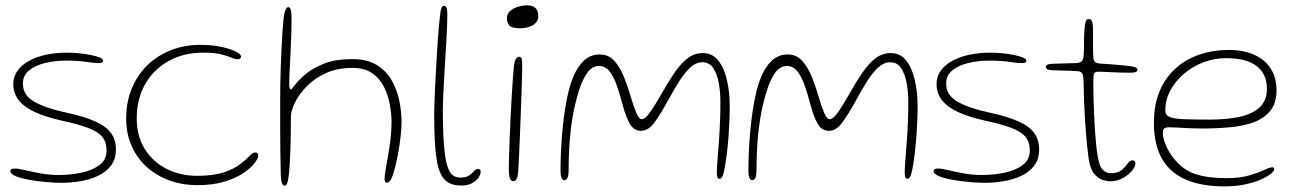

<svg xmlns="http://www.w3.org/2000/svg" viewBox="-20 -652 4724 700"><path d="M204 14.5Q181.5 14.5 149.2 11.8Q117 9 86.2 3.5Q55.5 -2 36.5 -10Q28 -14 23 -18.2Q18 -22.5 18 -27.5Q18 -34 22.5 -35.8Q27 -37.5 35 -37.5Q46.5 -37.5 70.8 -31.8Q95 -26 127.2 -20Q159.5 -14 194 -14Q235.5 -14 275.8 -22.2Q316 -30.5 342.2 -50Q368.5 -69.5 368.5 -103.5Q368.5 -133.5 353.2 -152.5Q338 -171.5 302.2 -185.2Q266.5 -199 204 -212.5Q146 -225.5 107 -243.5Q68 -261.5 48.2 -286.8Q28.5 -312 28.5 -345.5Q28.5 -373 43.8 -394.2Q59 -415.5 86 -430.2Q113 -445 148.2 -452.5Q183.5 -460 224 -460Q245 -460 268 -457.8Q291 -455.5 311 -451.5Q331 -447.5 343.5 -442.2Q356 -437 356 -431Q356 -428 354.2 -426Q352.5 -424 348.8 -423Q345 -422 338.5 -422Q322 -422 293.5 -426.5Q265 -431 221 -431Q180 -431 144 -422.2Q108 -413.5 85.8 -395.2Q63.5 -377 63.5 -347.5Q63.5 -304.5 105.2 -281Q147 -257.5 221.5 -241.5Q288.5 -227 328 -209Q367.5 -191 385 -166.5Q402.5 -142 402.5 -107.5Q402.5 -72 384.8 -48.5Q367 -25 338 -11.2Q309 2.5 274 8.5Q239 14.5 204 14.5Z M699.5 23Q644 23 596.8 5.5Q549.5 -12 514.2 -44Q479 -76 459.5 -120.8Q440 -165.5 440 -220Q440 -279.5 460.2 -328.8Q480.5 -378 517 -413.8Q553.5 -449.5 603 -469Q652.5 -488.5 710.5 -488.5Q753 -488.5 786.5 -481.2Q820 -474 839.5 -464Q859 -454 859 -445.5Q859 -443 857.2 -440.8Q855.5 -438.5 852.5 -437.2Q849.5 -436 845.5 -436Q837 -436 823.5 -442Q810 -448 785.8 -454Q761.5 -460 720.5 -460Q666.5 -460 622.2 -442.5Q578 -425 545.8 -393Q513.5 -361 496 -317.5Q478.5 -274 478.5 -221.5Q478.5 -155 508.2 -108Q538 -61 588 -36Q638 -11 698.5 -11Q758.5 -11 796.2 -23.8Q834 -36.5 855.8 -53.5Q877.5 -70.5 889.5 -83.2Q901.5 -96 910 -96Q915.5 -96 917.8 -94Q920 -92 920.8 -89.2Q921.5 -86.5 921.5 -84Q921.5 -75 908.2 -57.5Q895 -40 868 -21.5Q841 -3 799 10Q757 23 699.5 23Z M1017.5 25Q1012 25 1008.5 17.5Q1005 10 1004 -9.5Q1003.5 -22 1003 -47Q1002.5 -72 1002 -108Q1001.5 -144 1001.5 -189.5Q1001.5 -235 1001.5 -288.5Q1001.5 -318 1002 -350.2Q1002.5 -382.5 1003.8 -414.8Q1005 -447 1006.5 -477.5Q1008 -508 1009.8 -534.5Q1011.5 -561 1013.5 -581Q1016 -605 1020.8 -615.5Q1025.5 -626 1030.5 -626Q1037.5 -626 1040.2 -616Q1043 -606 1043 -581.5Q1043 -561 1042.2 -534.5Q1041.5 -508 1040.2 -480Q1039 -452 1037.5 -425.5Q1036 -399 1035.2 -378Q1034.5 -357 1034.5 -345.5Q1034.5 -326 1040 -326Q1043.5 -326 1055.8 -342.8Q1068 -359.5 1093.5 -381.2Q1119 -403 1160.8 -419.8Q1202.5 -436.5 1265 -436.5Q1318.5 -436.5 1353.2 -415.2Q1388 -394 1407.8 -359.5Q1427.5 -325 1435.8 -284.8Q1444 -244.5 1444 -206.5Q1444 -186.5 1441 -158.5Q1438 -130.5 1432.8 -100.5Q1427.5 -70.5 1421 -44Q1414.5 -17.5 1407 -1Q1403.5 7 1399.2 10.5Q1395 14 1389.5 14Q1385.5 14 1383.8 9.8Q1382 5.5 1382 0.5Q1382 -10 1385.8 -32.5Q1389.5 -55 1394.8 -84.5Q1400 -114 1403.8 -145.8Q1407.5 -177.5 1407.5 -206Q1407.5 -237.5 1401 -272Q1394.5 -306.5 1379 -336.8Q1363.5 -367 1335.8 -385.8Q1308 -404.5 1265 -404.5Q1209 -404.5 1166.8 -384.8Q1124.5 -365 1096.5 -335.5Q1068.5 -306 1054.5 -276.2Q1040.5 -246.5 1040.5 -227Q1040.5 -186.5 1040 -152Q1039.5 -117.5 1038.2 -89.8Q1037 -62 1035.5 -41.5Q1034 -21 1032 -7.5Q1030 9.5 1026.5 17.2Q1023 25 1017.5 25Z M1660.5 24.5Q1622 24.5 1600.8 2.5Q1579.5 -19.5 1571.2 -75Q1563 -130.5 1563 -230.5Q1563 -249.5 1564 -281Q1565 -312.5 1567 -350.2Q1569 -388 1571.2 -425.8Q1573.5 -463.5 1575.5 -496Q1577.5 -528.5 1579.5 -549Q1582.5 -580.5 1584.5 -598.2Q1586.5 -616 1589.8 -623.2Q1593 -630.5 1598 -630.5Q1605.5 -630.5 1608.2 -623.8Q1611 -617 1611 -595.5Q1611 -579 1609.8 -552.2Q1608.5 -525.5 1606.8 -493.2Q1605 -461 1602.8 -426.8Q1600.5 -392.5 1598.8 -359.8Q1597 -327 1595.8 -299.5Q1594.5 -272 1594.5 -253.5Q1594.5 -170.5 1598.8 -120.8Q1603 -71 1611.2 -46Q1619.5 -21 1631.2 -12.8Q1643 -4.5 1657.5 -4.5Q1679 -4.5 1690.2 -12.2Q1701.5 -20 1708.2 -28Q1715 -36 1723 -36Q1727.5 -36 1730 -33Q1732.5 -30 1732.5 -25.5Q1732.5 -19.5 1728.5 -11Q1724.5 -2.5 1716 5.5Q1707.5 13.5 1693.8 19Q1680 24.5 1660.5 24.5Z M1850.5 8.5Q1846.5 8.5 1842.8 4.8Q1839 1 1837 -9.5Q1835 -20 1835 -39.5Q1835 -57.5 1836 -87.5Q1837 -117.5 1838.5 -154.2Q1840 -191 1841.8 -229.8Q1843.5 -268.5 1845.8 -304.2Q1848 -340 1850 -367.8Q1852 -395.5 1853.5 -410Q1856 -429.5 1861 -437.2Q1866 -445 1872.5 -445Q1879.5 -445 1881.8 -437.8Q1884 -430.5 1884 -412Q1884 -400 1883.2 -370.5Q1882.5 -341 1881 -301.8Q1879.5 -262.5 1878 -220.2Q1876.5 -178 1874.8 -139Q1873 -100 1871.8 -71.2Q1870.5 -42.5 1869.5 -31Q1867.5 -6 1863 1.2Q1858.5 8.5 1850.5 8.5ZM1876 -549Q1844 -549 1836 -560.2Q1828 -571.5 1828 -585Q1828 -601.5 1840 -612Q1852 -622.5 1869.2 -627.5Q1886.5 -632.5 1902 -632.5Q1914 -632.5 1923.2 -628.5Q1932.5 -624.5 1937.5 -615.8Q1942.5 -607 1942.5 -593Q1942.5 -578.5 1933.5 -568.8Q1924.5 -559 1909.2 -554Q1894 -549 1876 -549Z M2037.5 5Q2034.5 5 2031.2 2.5Q2028 0 2025.8 -7.5Q2023.5 -15 2023.5 -30Q2023.5 -57 2024.8 -89.2Q2026 -121.5 2028.8 -156.2Q2031.5 -191 2036 -225.5Q2040.5 -260 2046.8 -291.5Q2053 -323 2061.5 -349Q2077 -396.5 2103 -425Q2129 -453.5 2167 -453.5Q2198.5 -453.5 2219.5 -430.5Q2240.5 -407.5 2255.5 -369.8Q2270.5 -332 2283 -288.5Q2291 -261 2300.5 -239.2Q2310 -217.5 2319.5 -217.5Q2332.5 -217.5 2350.5 -243.2Q2368.5 -269 2386.5 -301Q2416 -353.5 2440.2 -388.5Q2464.5 -423.5 2488.8 -441Q2513 -458.5 2542.5 -458.5Q2577.5 -458.5 2599 -431Q2620.5 -403.5 2630.5 -359.2Q2640.5 -315 2640.5 -265Q2640.5 -239.5 2639.2 -210.2Q2638 -181 2635.8 -150.8Q2633.5 -120.5 2630 -92Q2626.5 -63.5 2622 -39Q2617.5 -14.5 2613 -7.2Q2608.5 0 2602.5 0Q2598 0 2595.8 -5.8Q2593.5 -11.5 2593.5 -22.5Q2593.5 -36 2594.8 -54.8Q2596 -73.5 2598 -97Q2600 -120.5 2602 -148.8Q2604 -177 2605.2 -210Q2606.5 -243 2606.5 -280.5Q2606.5 -314.5 2600.8 -347.8Q2595 -381 2580.8 -403Q2566.5 -425 2541 -425Q2517.5 -425 2496.8 -406Q2476 -387 2456.2 -355.5Q2436.5 -324 2416 -286.5Q2387.5 -234.5 2365.5 -204.8Q2343.5 -175 2317 -175Q2292 -175 2277.2 -199Q2262.5 -223 2249.5 -271.5Q2240 -308 2229 -339.8Q2218 -371.5 2202.5 -391.5Q2187 -411.5 2163.5 -411.5Q2140.5 -411.5 2123 -389.2Q2105.5 -367 2091 -322.5Q2074.5 -270 2066.2 -216.8Q2058 -163.5 2055.5 -115.5Q2053 -67.5 2053 -29.5Q2053 -12.5 2049 -3.8Q2045 5 2037.5 5Z M2722.5 5Q2719.5 5 2716.2 2.5Q2713 0 2710.8 -7.5Q2708.5 -15 2708.5 -30Q2708.5 -57 2709.8 -89.2Q2711 -121.5 2713.8 -156.2Q2716.5 -191 2721 -225.5Q2725.5 -260 2731.8 -291.5Q2738 -323 2746.5 -349Q2762 -396.5 2788 -425Q2814 -453.5 2852 -453.5Q2883.5 -453.5 2904.5 -430.5Q2925.5 -407.5 2940.5 -369.8Q2955.5 -332 2968 -288.5Q2976 -261 2985.5 -239.2Q2995 -217.5 3004.5 -217.5Q3017.5 -217.5 3035.5 -243.2Q3053.5 -269 3071.5 -301Q3101 -353.5 3125.2 -388.5Q3149.5 -423.5 3173.8 -441Q3198 -458.5 3227.5 -458.5Q3262.5 -458.5 3284 -431Q3305.5 -403.5 3315.5 -359.2Q3325.5 -315 3325.5 -265Q3325.5 -239.5 3324.2 -210.2Q3323 -181 3320.8 -150.8Q3318.5 -120.5 3315 -92Q3311.5 -63.5 3307 -39Q3302.5 -14.5 3298 -7.2Q3293.5 0 3287.5 0Q3283 0 3280.8 -5.8Q3278.5 -11.5 3278.5 -22.5Q3278.5 -36 3279.8 -54.8Q3281 -73.5 3283 -97Q3285 -120.5 3287 -148.8Q3289 -177 3290.2 -210Q3291.5 -243 3291.5 -280.5Q3291.5 -314.5 3285.8 -347.8Q3280 -381 3265.8 -403Q3251.5 -425 3226 -425Q3202.5 -425 3181.8 -406Q3161 -387 3141.2 -355.5Q3121.5 -324 3101 -286.5Q3072.5 -234.5 3050.5 -204.8Q3028.5 -175 3002 -175Q2977 -175 2962.2 -199Q2947.5 -223 2934.5 -271.5Q2925 -308 2914 -339.8Q2903 -371.5 2887.5 -391.5Q2872 -411.5 2848.5 -411.5Q2825.5 -411.5 2808 -389.2Q2790.5 -367 2776 -322.5Q2759.5 -270 2751.2 -216.8Q2743 -163.5 2740.5 -115.5Q2738 -67.5 2738 -29.5Q2738 -12.5 2734 -3.8Q2730 5 2722.5 5Z M3570 14.5Q3547.5 14.5 3515.2 11.8Q3483 9 3452.2 3.5Q3421.5 -2 3402.5 -10Q3394 -14 3389 -18.2Q3384 -22.5 3384 -27.5Q3384 -34 3388.5 -35.8Q3393 -37.5 3401 -37.5Q3412.5 -37.5 3436.8 -31.8Q3461 -26 3493.2 -20Q3525.5 -14 3560 -14Q3601.5 -14 3641.8 -22.2Q3682 -30.5 3708.2 -50Q3734.5 -69.5 3734.5 -103.5Q3734.5 -133.5 3719.2 -152.5Q3704 -171.5 3668.2 -185.2Q3632.5 -199 3570 -212.5Q3512 -225.5 3473 -243.5Q3434 -261.5 3414.2 -286.8Q3394.5 -312 3394.5 -345.5Q3394.5 -373 3409.8 -394.2Q3425 -415.5 3452 -430.2Q3479 -445 3514.2 -452.5Q3549.5 -460 3590 -460Q3611 -460 3634 -457.8Q3657 -455.5 3677 -451.5Q3697 -447.5 3709.5 -442.2Q3722 -437 3722 -431Q3722 -428 3720.2 -426Q3718.5 -424 3714.8 -423Q3711 -422 3704.5 -422Q3688 -422 3659.5 -426.5Q3631 -431 3587 -431Q3546 -431 3510 -422.2Q3474 -413.5 3451.8 -395.2Q3429.5 -377 3429.5 -347.5Q3429.5 -304.5 3471.2 -281Q3513 -257.5 3587.5 -241.5Q3654.5 -227 3694 -209Q3733.5 -191 3751 -166.5Q3768.5 -142 3768.5 -107.5Q3768.5 -72 3750.8 -48.5Q3733 -25 3704 -11.2Q3675 2.5 3640 8.5Q3605 14.5 3570 14.5Z M4028.5 9Q4017 9 4000.2 4Q3983.5 -1 3969 -18.8Q3954.5 -36.5 3949 -74Q3946.5 -91.5 3944 -114.8Q3941.5 -138 3939.2 -165.8Q3937 -193.5 3935.2 -224.2Q3933.5 -255 3932.2 -287.8Q3931 -320.5 3930.5 -354Q3930 -376.5 3925.8 -384Q3921.5 -391.5 3908.5 -392.5Q3899.5 -393.5 3881.8 -394Q3864 -394.5 3845.5 -395Q3827 -395.5 3815 -396Q3802.5 -397 3797.8 -400Q3793 -403 3793 -409Q3793 -412 3795.8 -414.2Q3798.5 -416.5 3804.5 -418Q3810.5 -419.5 3820 -419.5Q3851 -420.5 3868.5 -421Q3886 -421.5 3902 -422Q3919.5 -423 3924.8 -429.5Q3930 -436 3931 -454Q3932 -464.5 3932 -480.8Q3932 -497 3932.2 -513.8Q3932.5 -530.5 3933.5 -542Q3935 -561 3937.8 -571.8Q3940.5 -582.5 3948.5 -582.5Q3956 -582.5 3959.5 -577.5Q3963 -572.5 3964 -562.8Q3965 -553 3965 -538.5Q3965 -519.5 3965 -504.8Q3965 -490 3965 -478.8Q3965 -467.5 3965.2 -459Q3965.5 -450.5 3966 -444Q3967 -430 3972.8 -425.5Q3978.5 -421 3994 -420Q4008 -419.5 4028.5 -417.8Q4049 -416 4067.8 -414.5Q4086.5 -413 4095.5 -411.5Q4111.5 -409.5 4119.2 -406.5Q4127 -403.5 4127 -398Q4127 -392 4121 -389.5Q4115 -387 4101.5 -387Q4062.5 -387 4031.5 -388.8Q4000.5 -390.5 3985 -390.5Q3972.5 -390.5 3969.2 -384.8Q3966 -379 3966 -351Q3966 -323.5 3966.8 -294.5Q3967.5 -265.5 3968.8 -236.5Q3970 -207.5 3971.8 -180Q3973.5 -152.5 3976 -128.2Q3978.5 -104 3981.5 -85Q3988 -44.5 4001 -32.5Q4014 -20.5 4028 -20.5Q4056 -20.5 4069.8 -32.2Q4083.5 -44 4091.2 -55.8Q4099 -67.5 4108.5 -67.5Q4114 -67.5 4116.8 -64.8Q4119.5 -62 4119.5 -56.5Q4119.5 -47.5 4112 -36.2Q4104.5 -25 4091.8 -14.8Q4079 -4.5 4062.8 2.2Q4046.5 9 4028.5 9Z M4443 27.5Q4361.5 27.5 4304.2 3.2Q4247 -21 4217 -72.2Q4187 -123.5 4187 -204.5Q4187 -271.5 4208.5 -321.2Q4230 -371 4267.5 -404Q4305 -437 4354.8 -453.5Q4404.5 -470 4460.5 -470Q4499 -470 4530.8 -460.5Q4562.5 -451 4585.8 -432.2Q4609 -413.5 4621.5 -386.2Q4634 -359 4634 -323.5Q4634 -276 4611.2 -248Q4588.5 -220 4549.8 -206Q4511 -192 4462.5 -187.8Q4414 -183.5 4362.5 -183.5Q4343.5 -183.5 4318.8 -184.5Q4294 -185.5 4273 -186.8Q4252 -188 4244 -188Q4229.5 -188 4224.5 -183.5Q4219.5 -179 4219.5 -167Q4219.5 -150.5 4229.2 -125.8Q4239 -101 4257 -77.5Q4292 -32.5 4337.5 -17.5Q4383 -2.5 4451.5 -2.5Q4500.5 -2.5 4534.5 -12.5Q4568.5 -22.5 4589 -32.2Q4609.5 -42 4618.5 -42Q4622.5 -42 4624 -40.2Q4625.5 -38.5 4625.5 -34.5Q4625.5 -28.5 4613 -18.2Q4600.5 -8 4577 2.5Q4553.5 13 4519.8 20.2Q4486 27.5 4443 27.5ZM4392 -216Q4450 -216 4496.8 -225.5Q4543.5 -235 4571.2 -259.5Q4599 -284 4599 -329Q4599 -381.5 4561.8 -410.8Q4524.5 -440 4450.5 -440Q4407.5 -440 4367.5 -424.8Q4327.5 -409.5 4296.2 -382.8Q4265 -356 4246.8 -321.8Q4228.5 -287.5 4228.5 -249Q4228.5 -232.5 4243.5 -225.8Q4258.5 -219 4294.2 -217.5Q4330 -216 4392 -216Z"/></svg>

Font: Gluten Thin Thin
Style: Regular
Weight: 250
Version: Version 1.300